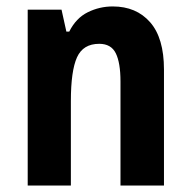

<svg xmlns="http://www.w3.org/2000/svg" viewBox="-20 -576 593 596"><path d="M330 -556Q403 -556 446 -507Q489 -458 489 -360V0H354V-323Q354 -381 339.5 -410.5Q325 -440 288 -440Q238 -440 219 -398Q200 -356 200 -262V0H66V-546H171L186 -478H195Q216 -520 252.5 -538Q289 -556 330 -556Z"/></svg>

Font: Noto Sans Tamil Condensed
Style: Bold
Weight: 700
Width: 3
Designer: Jelle Bosma - Monotype Design Team
Foundry: Monotype Imaging Inc.
Version: Version 2.004; ttfautohint (v1.8.4.7-5d5b)